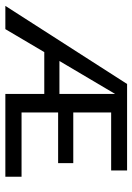

<svg xmlns="http://www.w3.org/2000/svg" viewBox="94 -600 506 735"><g transform="rotate(90 347.5 -233.0)"><path d="M657 -62V0H340V-149H180L92 0H3L302 -466H633V-405H411V-260H605V-202H411V-62ZM340 -207V-420L214 -207Z"/></g></svg>

Font: Ysabeau SC Medium
Style: Regular
Weight: 500
Designer: Christian Thalmann (Catharsis Fonts)
Version: Version 0.003